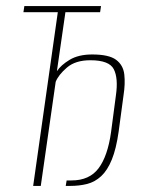

<svg xmlns="http://www.w3.org/2000/svg" viewBox="-20 -611 469 631"><path d="M89 0 170 -571H57L60 -591H312L309 -571H195L167 -377Q180 -397 209 -414.5Q238 -432 283 -432Q338 -432 361.5 -414.5Q385 -397 388.5 -366.5Q392 -336 386 -298L370 -179Q362 -122 347.5 -86.5Q333 -51 312.5 -32Q292 -13 266.5 -6.5Q241 0 211 0Q207 0 203.5 0Q200 0 196 0L199 -18Q203 -18 207 -18Q211 -18 215 -18Q274 -18 304 -58Q334 -98 345 -177L361 -298Q369 -354 354 -383.5Q339 -413 277 -413Q228 -413 200 -389Q172 -365 163 -342L114 0Z"/></svg>

Font: Alumni Sans Thin
Style: Italic
Weight: 100
Italic angle: -8°
Designer: Robert E. Leuschke
Foundry: Robert E. Leuschke
Version: Version 1.016